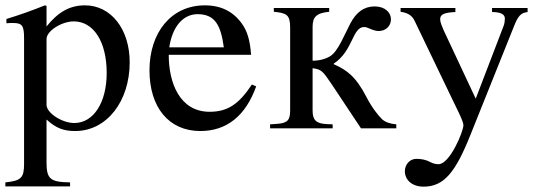

<svg xmlns="http://www.w3.org/2000/svg" viewBox="-22 -480 2001 718"><path d="M152 -334C152 -364 208 -400 254 -400C328 -400 377 -324 377 -207C377 -97 328 -20 256 -20C209 -20 152 -58 152 -88ZM152 -458 146 -460C93 -439 57 -426 2 -409V-393C11 -394 18 -394 27 -394C61 -394 68 -384 68 -337V133C68 185 57 196 -2 202V217H240V202C165 201 152 189 152 126V-33C188 0 217 10 259 10C378 10 463 -102 463 -247C463 -371 393 -460 296 -460C240 -460 196 -436 152 -381Z M611 -303C622 -378 661 -427 717 -427C783 -427 804 -384 815 -303ZM920 -164C871 -90 829 -62 762 -62C650 -62 609 -170 609 -275H917C913 -329 903 -363 883 -391C851 -436 806 -460 744 -460C618 -460 537 -358 537 -217C537 -79 609 10 727 10C827 10 897 -48 936 -157Z M1460 0V-15C1437 -17 1419 -23 1407 -34C1395 -45 1369 -77 1349 -116C1308 -196 1273 -219 1226 -240V-242C1299 -290 1295 -379 1340 -379C1354 -379 1372 -364 1394 -364C1420 -364 1440 -382 1440 -408C1440 -433 1418 -456 1379 -456C1339 -456 1310 -434 1288 -392C1265 -348 1242 -288 1213 -270C1195 -259 1172 -253 1147 -253V-379C1147 -415 1159 -431 1209 -436V-450H1002V-436C1049 -431 1063 -426 1063 -377V-67C1063 -33 1055 -20 1016 -17L988 -15V0H1222V-15L1199 -16C1159 -18 1147 -32 1147 -67V-225C1180 -220 1184 -216 1219 -164L1328 0Z M1951 -450H1818V-435C1849 -435 1866 -427 1866 -411C1866 -407 1865 -392 1862 -385L1757 -111L1637 -367C1631 -381 1624 -397 1624 -408C1624 -426 1638 -433 1681 -435V-450H1476V-436C1502 -432 1519 -423 1529 -401L1665 -118C1684 -78 1711 -27 1711 -12C1711 12 1660 134 1618 134C1612 134 1600 133 1589 127C1571 117 1553 114 1535 114C1511 114 1492 135 1492 160C1492 193 1519 218 1562 218C1638 218 1681 165 1737 25L1901 -384C1916 -422 1927 -432 1951 -435Z"/></svg>

Font: XITS Math
Style: Regular
Weight: 400
Designer: MicroPress Inc., with final additions and corrections provided by Coen Hoffman, Elsevier (retired)
Version: Version 1.302